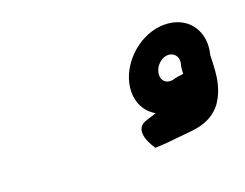

<svg xmlns="http://www.w3.org/2000/svg" viewBox="-44 -787 404 316"><g transform="rotate(-15 158.0 -629.0)"><path d="M263.5 -638.4C263.5 -638.4 249.7 -635.4 248.7 -634.9C245.5 -633.3 242.3 -632.5 239 -632.5C229.4 -632.5 222.2 -640.9 225.2 -653.8C228.2 -666.6 239.2 -675 248.8 -675C259.2 -675 266.7 -665.7 263.9 -653.8C263.5 -651.8 263.3 -649.3 263.3 -647.8C263.3 -644.8 263.4 -641.6 263.5 -638.4ZM175.2 -653.8C168.6 -625.1 178.6 -599 203 -587.6C199.3 -586.1 191.4 -582.9 184.9 -580C156.8 -567.9 188 -532.7 188 -532.7C201.5 -534.4 216.5 -536.9 231 -540C252.3 -544.5 283.7 -545.3 302.8 -574.8C320.2 -604.8 315.1 -635.9 314.6 -657.1C320.8 -693.1 299.6 -725 260.4 -725C220.1 -725 183.8 -690.9 175.2 -653.8Z"/></g></svg>

Font: Hi.
Style: Regular
Weight: 400
Designer: Mew Too, Robert Jablonski
Foundry: Cannot Into Space Fonts
Version: Version 1.996